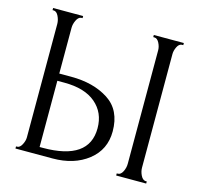

<svg xmlns="http://www.w3.org/2000/svg" viewBox="-98 -765 908 871"><g transform="rotate(15 356.0 -330.0)"><path d="M47 0V-10H52Q65 -10 74.5 -28Q84 -46 84 -62V-595Q84 -613 75 -631.5Q66 -650 52 -650H47V-660H188V-650H181Q168 -648 159.5 -630Q151 -612 151 -595V-380H207Q312 -380 382.5 -334.5Q453 -289 453 -189Q453 -103 387.5 -51.5Q322 0 221 0ZM151 -35H166Q383 -35 383 -185Q383 -258 331.5 -302Q280 -346 184 -346H151ZM520 -650V-660H661V-650H653Q640 -648 632 -631Q624 -614 624 -598V-65Q624 -47 632.5 -29.5Q641 -12 654 -10H661V0H520V-10H525Q539 -10 548 -28Q557 -46 557 -65V-598Q557 -615 548 -632.5Q539 -650 525 -650Z"/></g></svg>

Font: Forum
Style: Regular
Weight: 400
Designer: Denis Masharov
Foundry: Denis Masharov
Version: Version 1.000